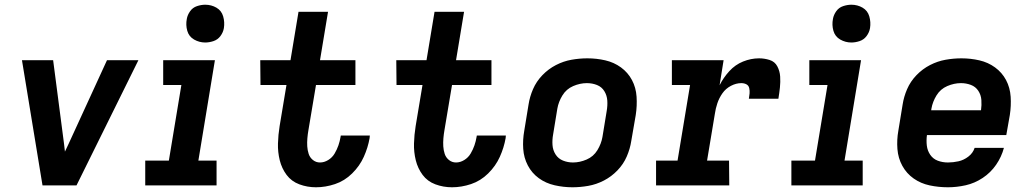

<svg xmlns="http://www.w3.org/2000/svg" viewBox="-20 -785 4360 813"><path d="M160 0H304L566 -530H433L271 -177Q262 -158 255 -143Q253 -158 251 -177L205 -530H73Z M595 0H897V-105H820L890 -530H671V-425H748L695 -105H595ZM849 -605Q866 -605 884 -611Q902 -617 913.5 -632.5Q925 -648 928 -666Q932 -691 925 -715.5Q918 -740 896.5 -752.5Q875 -765 849 -765Q832 -765 814 -759Q796 -753 785 -737.5Q774 -722 771 -705Q766 -679 773 -654.5Q780 -630 802 -617.5Q824 -605 849 -605Z M1318 8Q1358 8 1398.5 -5.5Q1439 -19 1471 -50.5Q1503 -82 1520.5 -121Q1538 -160 1545 -200Q1546 -206 1546 -211H1423Q1422 -208 1422 -205Q1419 -187 1413 -169.5Q1407 -152 1397 -135Q1387 -118 1370 -107.5Q1353 -97 1335 -97Q1318 -97 1305 -107.5Q1292 -118 1287 -133.5Q1282 -149 1281 -165.5Q1280 -182 1281.5 -199.5Q1283 -217 1286 -234L1318 -425H1485V-530H1335L1369 -735H1244L1210 -530H1082L1083 -425H1193L1164 -251Q1158 -214 1157 -177.5Q1156 -141 1164.5 -106.5Q1173 -72 1193.5 -44.5Q1214 -17 1247.5 -4.5Q1281 8 1318 8Z M1894 8Q1934 8 1974.5 -5.5Q2015 -19 2047 -50.5Q2079 -82 2096.5 -121Q2114 -160 2121 -200Q2122 -206 2122 -211H1999Q1998 -208 1998 -205Q1995 -187 1989 -169.5Q1983 -152 1973 -135Q1963 -118 1946 -107.5Q1929 -97 1911 -97Q1894 -97 1881 -107.5Q1868 -118 1863 -133.5Q1858 -149 1857 -165.5Q1856 -182 1857.5 -199.5Q1859 -217 1862 -234L1894 -425H2061V-530H1911L1945 -735H1820L1786 -530H1658L1659 -425H1769L1740 -251Q1734 -214 1733 -177.5Q1732 -141 1740.5 -106.5Q1749 -72 1769.5 -44.5Q1790 -17 1823.5 -4.5Q1857 8 1894 8Z M2404 8Q2437 8 2471 2Q2505 -4 2537 -20.5Q2569 -37 2594.5 -63.5Q2620 -90 2634 -122.5Q2648 -155 2653 -188L2672 -298Q2678 -337 2675.5 -375.5Q2673 -414 2656 -446Q2639 -478 2609.5 -499.5Q2580 -521 2543 -529.5Q2506 -538 2467 -538Q2434 -538 2400 -532Q2366 -526 2334 -509.5Q2302 -493 2276.5 -466.5Q2251 -440 2237 -407.5Q2223 -375 2218 -342L2200 -232Q2193 -193 2195.5 -155Q2198 -117 2215 -84.5Q2232 -52 2261.5 -30.5Q2291 -9 2328.5 -0.5Q2366 8 2404 8ZM2406 -97Q2384 -97 2364 -105Q2344 -113 2332.5 -131Q2321 -149 2319.5 -171Q2318 -193 2322 -215L2340 -325Q2345 -354 2361.5 -381Q2378 -408 2407 -420.5Q2436 -433 2465 -433Q2488 -433 2508 -425Q2528 -417 2539 -399Q2550 -381 2551.5 -359.5Q2553 -338 2549 -315L2531 -205Q2526 -176 2509.5 -149Q2493 -122 2464 -109.5Q2435 -97 2406 -97Z M2758 0H3068L3067 -105H2974L3007 -303Q3010 -325 3017.5 -347.5Q3025 -370 3039 -390Q3053 -410 3075 -421.5Q3097 -433 3119 -433Q3131 -433 3140.5 -428Q3150 -423 3152.5 -412Q3155 -401 3154 -389.5Q3153 -378 3151 -367H3276Q3280 -391 3282.5 -414.5Q3285 -438 3283.5 -461Q3282 -484 3271.5 -504Q3261 -524 3239 -531Q3217 -538 3194 -538Q3160 -538 3126.5 -524.5Q3093 -511 3068 -483.5Q3043 -456 3027 -424L3044 -530H2825V-425H2902L2849 -105H2758Z M3331 0H3633V-105H3556L3626 -530H3407V-425H3484L3431 -105H3331ZM3585 -605Q3602 -605 3620 -611Q3638 -617 3649.5 -632.5Q3661 -648 3664 -666Q3668 -691 3661 -715.5Q3654 -740 3632.5 -752.5Q3611 -765 3585 -765Q3568 -765 3550 -759Q3532 -753 3521 -737.5Q3510 -722 3507 -705Q3502 -679 3509 -654.5Q3516 -630 3538 -617.5Q3560 -605 3585 -605Z M3994 8Q4031 8 4069 -0.5Q4107 -9 4141 -31.5Q4175 -54 4198 -87.5Q4221 -121 4231 -159H4107Q4100 -137 4080.5 -122Q4061 -107 4038.5 -102Q4016 -97 3994 -97Q3971 -97 3951 -104.5Q3931 -112 3919 -129.5Q3907 -147 3904.5 -168.5Q3902 -190 3905 -213H4241L4256 -298Q4262 -337 4259.5 -375.5Q4257 -414 4240 -446Q4223 -478 4193.5 -499.5Q4164 -521 4127 -529.5Q4090 -538 4051 -538Q4018 -538 3984 -532Q3950 -526 3918 -509.5Q3886 -493 3860.5 -466.5Q3835 -440 3821 -407.5Q3807 -375 3802 -342L3784 -232Q3777 -193 3780 -154Q3783 -115 3801 -82.5Q3819 -50 3849 -29Q3879 -8 3916.5 0Q3954 8 3994 8ZM3923 -318 3924 -325Q3929 -354 3945.5 -381Q3962 -408 3991 -420.5Q4020 -433 4049 -433Q4071 -433 4091 -425.5Q4111 -418 4122.5 -400.5Q4134 -383 4135.5 -361.5Q4137 -340 4134 -318Z"/></svg>

Font: Iosevka Sparkle Oblique
Style: Bold
Weight: 700
Italic angle: -9°
Designer: Belleve Invis
Foundry: Belleve Invis
Version: Version 4.5.0; ttfautohint (v1.8.3)